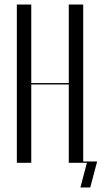

<svg xmlns="http://www.w3.org/2000/svg" viewBox="-20 -719 457 848"><path d="M54.4 -699V0H118.1V-346H283.8V0H347.5V-699H283.8V-352H118.1V-699ZM378.5 109 409.1 -6H345.5V0H363.8L335.1 109Z"/></svg>

Font: Moniqa Black
Style: Regular
Weight: 900
Designer: Rajesh Rajput
Foundry: Rajesh Rajput
Version: Version 1.000